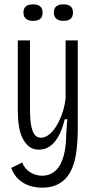

<svg xmlns="http://www.w3.org/2000/svg" viewBox="-20 -714 443 884"><path d="M173 150Q144 150 116 141Q88 132 66 112Q44 92 32 59L82 34Q94 64 119.5 79.5Q145 95 174 95Q201 95 221.5 82.5Q242 70 256 46Q270 22 277.5 -15Q285 -52 285 -101L290 -165H278Q267 -119 250 -88Q233 -57 210.5 -41Q188 -25 160 -25Q131 -25 113 -40Q95 -55 84 -77.5Q73 -100 68.5 -125Q64 -150 63 -171.5Q62 -193 62 -205V-528H118V-229Q118 -209 118.5 -188Q119 -167 121.5 -147.5Q124 -128 129.5 -113Q135 -98 144 -89Q153 -80 169 -80Q189 -80 208.5 -96.5Q228 -113 243.5 -140.5Q259 -168 269 -199.5Q279 -231 282 -262V-528H338V-120Q338 -91 336 -59Q334 -27 328.5 3.5Q323 34 312 60.5Q301 87 283 107Q265 127 238 138.5Q211 150 173 150ZM271 -618Q251 -618 239.5 -627.5Q228 -637 228 -656Q228 -676 239.5 -685Q251 -694 271 -694Q293 -694 304.5 -685Q316 -676 316 -656Q316 -636 304.5 -627Q293 -618 271 -618ZM132 -618Q111 -618 99.5 -627.5Q88 -637 88 -656Q88 -676 99.5 -685Q111 -694 132 -694Q153 -694 164.5 -685Q176 -676 176 -656Q176 -636 165 -627Q154 -618 132 -618Z"/></svg>

Font: Bricolage Grotesque Condensed ExtraLight
Style: Regular
Weight: 250
Width: 3
Designer: Mathieu Triay
Foundry: Atelier Triay
Version: Version 1.000;gftools[0.9.30]